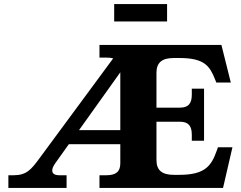

<svg xmlns="http://www.w3.org/2000/svg" viewBox="-20 -920 1178 940"><path d="M250 -120 317 -214H569V-120C569 -80 548 -62 500 -62H467V0H1072L1118 -199H1047L1041 -182C1015 -109 985 -64 858 -64H831C772 -64 746 -87 746 -137V-324H861C901 -324 919 -305 919 -261V-231H979V-486H919V-456C919 -412 901 -393 861 -393H746V-563C746 -613 772 -636 831 -636H858C982 -636 1007 -596 1033 -531L1039 -516H1110L1064 -700H467V-638H500C513 -638 525 -637 534 -634L171 -142C132 -89 109 -62 46 -62H21V0H306V-62H271C226 -62 230 -92 250 -120ZM367 -283 569 -566V-283ZM539 -815H798V-900H539Z"/></svg>

Font: LT Superior Serif ExtraBold
Style: Regular
Weight: 800
Designer: Daniel Lyons
Foundry: LyonsType
Version: Version 2.120;FEAKit 1.0